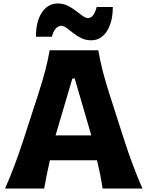

<svg xmlns="http://www.w3.org/2000/svg" viewBox="-20 -1092 859 1112"><path d="M9.1 0H235.8Q242.7 -39.2 251.1 -80.9Q259.4 -122.6 269 -163.9H541.7Q551.4 -123.5 560 -81.9Q568.5 -40.2 574.2 0H804.9Q776.9 -64.1 750.7 -134Q724.4 -203.9 702.8 -270.3L614.4 -545.6Q591 -618.8 575.6 -678.3Q560.2 -737.8 549.3 -800.8H267.6Q257.2 -740.4 241.3 -680.4Q225.4 -620.4 201.2 -545.7L112 -271Q91.1 -206.7 64.5 -135.5Q37.9 -64.3 9.1 0ZM508.8 -307.9H301.8L399.1 -637.2H412.8ZM509.6 -858.6Q545.9 -858.6 573.6 -881.8Q601.4 -905.1 617.4 -948.3Q633.3 -991.5 633.3 -1051.3H539.9Q532.7 -1023.3 521.1 -1006.1Q509.4 -988.9 490.4 -986.8Q474.9 -988.1 456.9 -1001.2Q438.8 -1014.3 417.6 -1030.8Q396.3 -1047.2 370.9 -1059.6Q345.5 -1071.9 315.1 -1071.9Q258.1 -1071.9 223.1 -1020.5Q188.2 -969.1 188.2 -879.4H280.3Q287.3 -906.9 300.7 -923.8Q314.1 -940.8 333.5 -942.9Q350.3 -941.7 367.8 -928.7Q385.4 -915.7 405.8 -899.3Q426.3 -883 451.7 -870.8Q477.2 -858.6 509.6 -858.6Z"/></svg>

Font: Pinar FD VF
Style: Regular
Weight: 300
Designer: Amin Abedi
Version: Version 2.000